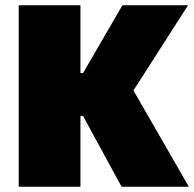

<svg xmlns="http://www.w3.org/2000/svg" viewBox="-20 -708 736 728"><path d="M51 0V-688H285V-431H295L444 -688H693L486 -365L696 0H441L295 -268H285V0Z"/></svg>

Font: Saira Thin Black
Style: Regular
Weight: 900
Version: Version 1.101